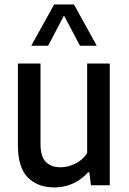

<svg xmlns="http://www.w3.org/2000/svg" viewBox="-20 -828 576 858"><path d="M60 -179.5V-544H161V-185.5Q161 -129 184.5 -104.8Q208 -80.5 250.5 -80.5Q282.5 -80.5 315.5 -96.2Q348.5 -112 369.5 -143.5V-544H470.5V0H386.5L379 -58H373.5Q343.5 -24.5 305 -7.5Q266.5 9.5 223.5 9.5Q148 9.5 104 -35.2Q60 -80 60 -179.5ZM412.5 -623.5H337.5L266 -758.5L195 -623.5H119.5L222 -808H310.5Z"/></svg>

Font: Encode Sans Semi Condensed Medium
Style: Regular
Weight: 500
Width: 4
Designer: Multiple Designers
Foundry: Impallari Type
Version: Version 2.000